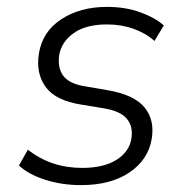

<svg xmlns="http://www.w3.org/2000/svg" viewBox="-20 -530 542 558"><path d="M215 8Q160 8 111.5 -7.5Q63 -23 35 -49L61 -95Q128 -42 219 -42Q281 -42 318.5 -65.5Q356 -89 362 -128Q367 -163 348.5 -185Q330 -207 283 -215L216 -226Q141 -238 112.5 -277.5Q84 -317 93 -374Q103 -438 158 -474Q213 -510 291 -510Q345 -510 388.5 -494Q432 -478 456 -456L429 -411Q403 -434 367.5 -446.5Q332 -459 291 -459Q230 -459 194.5 -434Q159 -409 152 -370Q147 -334 163 -311Q179 -288 222 -280L292 -268Q369 -255 399.5 -218.5Q430 -182 421 -127Q411 -66 356.5 -29Q302 8 215 8Z"/></svg>

Font: Mulish Light
Style: Italic
Weight: 300
Italic angle: -9°
Designer: Vernon Adams
Foundry: Vernon Adams
Version: Version 3.603; ttfautohint (v1.8.3)